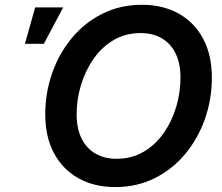

<svg xmlns="http://www.w3.org/2000/svg" viewBox="-20 -758 914 789"><path d="M453.6 10.7Q367.2 10.7 302.5 -25.4Q237.8 -61.5 201.9 -128.4Q166 -195.3 166 -288.1Q166 -376 194.1 -456.8Q222.2 -537.6 274.7 -601.1Q327.1 -664.6 400.4 -701.4Q473.6 -738.3 563.5 -738.3Q649.9 -738.3 714.4 -702.1Q778.8 -666 814.7 -599.1Q850.6 -532.2 850.6 -439Q850.6 -350.6 822.3 -269.8Q793.9 -189 741.5 -125.7Q689 -62.5 616 -25.9Q543 10.7 453.6 10.7ZM459 -105.5Q521.5 -105.5 570.3 -134.3Q619.1 -163.1 652.8 -211.4Q686.5 -259.8 704.1 -318.8Q721.7 -377.9 721.7 -438.5Q721.7 -498.5 701.2 -539.3Q680.7 -580.1 644 -601.1Q607.4 -622.1 558.1 -622.1Q495.6 -622.1 446.8 -593.3Q397.9 -564.5 364.3 -515.9Q330.6 -467.3 312.7 -408.2Q294.9 -349.1 294.9 -289.1Q294.9 -229.5 315.4 -188.5Q335.9 -147.5 372.8 -126.5Q409.7 -105.5 459 -105.5ZM82.5 -578.1 124.5 -727.5H239.7L160.2 -578.1Z"/></svg>

Font: Inter 24pt SemiBold
Style: Italic
Weight: 600
Italic angle: -9.3988°
Designer: Rasmus Andersson
Foundry: rsms
Version: Version 4.001;git-66647c0bb